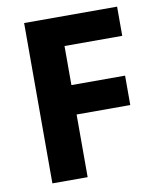

<svg xmlns="http://www.w3.org/2000/svg" viewBox="-81 -778 694 842"><g transform="rotate(-10 266.0 -357.0)"><path d="M241 0H84V-714H498V-584H241V-410H480V-279H241Z"/></g></svg>

Font: Noto Sans Oriya
Style: Bold
Weight: 700
Designer: Amélie Bonet and Sol Matas
Foundry: Google LLC
Version: Version 2.006; ttfautohint (v1.8.4.7-5d5b)